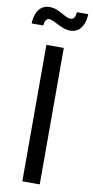

<svg xmlns="http://www.w3.org/2000/svg" viewBox="-109 -967 487 1008"><g transform="rotate(10 134.0 -463.0)"><path d="M180.7 0H87.9V-727.5H180.7ZM120.1 -848.1Q105.5 -855.5 95.9 -859.4Q86.4 -863.3 79.6 -863.3Q67.9 -863.3 61.3 -852.1Q54.7 -840.8 53.7 -824.7H-7.8Q-6.8 -855 2.2 -877.7Q11.2 -900.4 28.6 -913.3Q45.9 -926.3 71.3 -926.3Q89.8 -926.3 105.7 -920.2Q121.6 -914.1 143.1 -902.3Q159.2 -893.1 169.2 -888.9Q179.2 -884.8 189 -884.8Q201.2 -884.8 207.5 -894Q213.9 -903.3 216.3 -924.3H276.4Q275.4 -893.6 265.9 -870.6Q256.3 -847.7 239 -835.2Q221.7 -822.8 198.2 -822.8Q179.7 -822.8 161.9 -829.3Q144 -835.9 120.1 -848.1Z"/></g></svg>

Font: Raveo Variable
Style: Regular
Weight: 400
Designer: Jakub Foglar, Rasmus Andersson (Inter)
Foundry: Jakubfoglar.com
Version: Version 1.000;Glyphs 3.2.3 (3260)